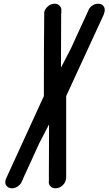

<svg xmlns="http://www.w3.org/2000/svg" viewBox="-20 -816 584 1033"><path d="M542 -750Q541 -748 540 -745Q539 -742 538.5 -739.5Q538 -737 537 -735L336 -299V136Q336 136 336 138Q336 140 335.5 143Q335 146 334.5 148.5Q334 151 334 152V153Q329 172 313 184.5Q297 197 279 197Q261 197 250.5 185.5Q240 174 243 157V145V143V120L244 -147L191 -45Q177 -13 148 49.5Q119 112 105 143V145L99 157Q93 174 77.5 185.5Q62 197 45 197Q26 197 15.5 184.5Q5 172 10 153V152L13 144Q47 70 114.5 -77.5Q182 -225 216 -299Q216 -595 218 -743V-750V-751Q223 -770 239 -783Q255 -796 274 -796Q291 -796 301.5 -784.5Q312 -773 310 -756V-744L309 -741V-719L308 -452L361 -554Q375 -586 404 -648Q433 -710 447 -741L448 -744L454 -756Q459 -773 474.5 -784.5Q490 -796 508 -796Q527 -796 537 -783Q547 -770 542 -751Z"/></svg>

Font: Soda Fountain
Style: RegularOblique
Weight: 400
Version: Version 1.0